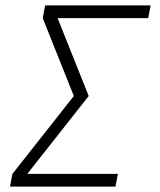

<svg xmlns="http://www.w3.org/2000/svg" viewBox="-20 -690 590 710"><path d="M17 0 26 -47 253 -335 138 -623 147 -670H537L528 -623H193L308 -335L81 -47H416L407 0Z"/></svg>

Font: Lode Dark Term
Style: Italic
Weight: 400
Italic angle: -11°
Monospace: yes
Designer: Belleve Invis
Foundry: Belleve Invis
Version: Version 29.2.0